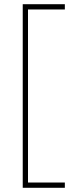

<svg xmlns="http://www.w3.org/2000/svg" viewBox="-20 -734 353 912"><path d="M288 158H88V-714H288V-689H113V133H288Z"/></svg>

Font: Noto Sans UI Thin
Style: Regular
Weight: 250
Designer: Monotype Design Team
Foundry: Monotype Imaging Inc.
Version: Version 1.901